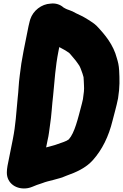

<svg xmlns="http://www.w3.org/2000/svg" viewBox="-20 -795 697 1088"><path d="M315.9 -528.2C336.5 -517.6 355.5 -507.1 373.2 -493.9C381 -485.9 389.3 -474.7 396.2 -467.1C405.4 -457 413.4 -446.2 422.3 -433.3L430.7 -420.6C435 -412.4 437.7 -405.3 441.8 -393.8L447.6 -377.7C448.5 -373.2 451 -364.4 453.4 -357.9C454.7 -348 455 -324.6 455.9 -311.2C457.6 -288 455.2 -267.3 450 -233.1C447.7 -221.5 445.4 -212.9 444.2 -208.3C421.3 -121.2 403.2 -42.5 369.9 -5.3C368.1 -4.1 367 -3.8 357.8 2.3C355.5 3.5 343 8.8 341.2 9.4C316.2 17.4 296.6 26.2 277.2 30.8L246.9 38.9C245.1 39.5 243.8 39.8 241.4 40.4L249.7 -1C256.8 -29.6 259 -56.6 262.8 -81.7C272.7 -145.3 273.9 -194.4 281.1 -254.3C290.1 -341.8 293.2 -414.4 311.5 -506ZM188.8 253.1 218 243.3C218.7 243.1 220 242.6 220.9 242.3C254.8 228.4 306.1 222.9 356.9 200.5C409.2 182.1 466.5 157.3 506.5 112.2C558.9 53.2 595.7 -21.1 617.7 -111.2C628 -152.6 639.3 -189.3 649 -237.7C659.4 -302.5 657.7 -346.3 655.2 -395.3C653.4 -426.5 648.8 -443.3 642.5 -464.2C622.3 -542.3 575.5 -597.8 528.5 -647.6C512.6 -663.2 498 -671.4 482.5 -681.7L462.6 -693.8C443.8 -705.6 425.1 -712.1 410.4 -720.1C385.1 -736 359.1 -740.5 349.4 -747.2C346.4 -749.2 342.7 -751 339.4 -752.9C322.3 -768.6 295.9 -778.4 266.6 -774.5C214.8 -772.1 167.7 -734.6 151.7 -686.3L148.5 -675.3C145.5 -664.8 143.5 -656.3 141.7 -647L113.5 -506C104.1 -458.8 96.8 -411.9 91.9 -367.2C85.1 -317.8 85.6 -284.4 79.9 -236.7C71.7 -154.9 69.4 -89.6 52.7 -6L22.5 145C19.8 158.7 19.2 170.5 18.8 181.4C17.7 244.4 74.1 282.4 138.6 270.9C155.2 267.9 170.3 260.2 188.8 253.1Z"/></svg>

Font: Smoothie
Style: ExBdIt
Weight: 800
Foundry: Cannot Into Space Fonts
Version: Version 0.8